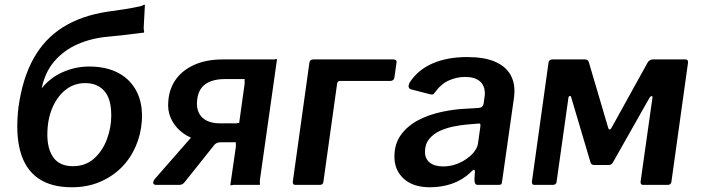

<svg xmlns="http://www.w3.org/2000/svg" viewBox="-20 -781 2961 811"><path d="M283 10Q195 10 140.5 -28.5Q86 -67 65.5 -142.5Q45 -218 58 -328L101 -400H150Q186 -449 241 -474.5Q296 -500 357 -500Q429 -500 480.5 -472.5Q532 -445 558 -393Q584 -341 579 -269Q575 -212 552.5 -161Q530 -110 491.5 -72Q453 -34 400.5 -12Q348 10 283 10ZM288 -79Q341 -79 377 -111Q413 -143 431.5 -192.5Q450 -242 450 -293Q450 -364 420.5 -397Q391 -430 340 -430Q293 -430 257 -401.5Q221 -373 200.5 -324Q180 -275 180 -212Q180 -150 206.5 -114.5Q233 -79 288 -79ZM142 -327 58 -328Q75 -450 121.5 -533.5Q168 -617 245 -665.5Q322 -714 430 -731Q473 -737 505.5 -742Q538 -747 570 -754Q580 -756 585.5 -759.5Q591 -763 592 -759L587 -664Q587 -655 588.5 -649Q590 -643 586 -643Q540 -637 508 -633.5Q476 -630 436 -626Q367 -620 308.5 -594.5Q250 -569 209.5 -522Q169 -475 155 -403Z M953 0 976 -159Q977 -169 976 -174.5Q975 -180 979 -180H879Q839 -180 803.5 -192.5Q768 -205 741.5 -228Q715 -251 701 -283Q687 -315 691 -355Q695 -407 723 -446Q751 -485 801.5 -507.5Q852 -530 922 -530H1128Q1138 -529 1143.5 -531Q1149 -533 1150 -530L1078 -22Q1077 -13 1078 -6.5Q1079 0 1076 0H975Q966 -1 960 1Q954 3 953 0ZM641 0Q629 0 627.5 -7Q626 -14 633 -24L808 -224L914 -180Q893 -181 883 -166L761 -13Q756 -6 750 -3Q744 0 737 0ZM910 -260H968Q978 -259 983.5 -261Q989 -263 990 -260L1013 -425Q1014 -435 1013 -441Q1012 -447 1016 -447H930Q876 -447 845.5 -424Q815 -401 812 -350Q810 -307 835.5 -283.5Q861 -260 910 -260Z M1228 0Q1215 0 1217 -15L1287 -517Q1289 -530 1304 -530H1641Q1648 -530 1652 -527Q1656 -524 1655 -517L1646 -454Q1644 -439 1627 -439H1416Q1406 -439 1404 -428L1346 -13Q1345 0 1330 0Z M1968 -53Q1933 -20 1889 -5Q1845 10 1796 10Q1725 10 1685.5 -26Q1646 -62 1646 -119Q1646 -174 1674 -212Q1702 -250 1747 -273.5Q1792 -297 1846 -308.5Q1900 -320 1951 -322L2001 -325Q2020 -326 2023 -344L2026 -367Q2027 -372 2027.5 -376.5Q2028 -381 2028 -385Q2028 -420 2006.5 -438Q1985 -456 1945 -456Q1909 -456 1875.5 -441Q1842 -426 1815 -388Q1812 -383 1808 -382Q1804 -381 1796 -383L1715 -404Q1709 -406 1706.5 -412Q1704 -418 1710 -432Q1745 -486 1807 -513Q1869 -540 1953 -540Q2023 -540 2067 -522Q2111 -504 2132 -472Q2153 -440 2153 -397Q2153 -390 2152.5 -383Q2152 -376 2151 -368L2101 -16Q2100 -5 2097 -2.5Q2094 0 2084 0H1999Q1990 0 1987 -6Q1984 -12 1984 -22L1986 -56Q1985 -73 1968 -53ZM2009 -246Q2010 -255 2008.5 -257.5Q2007 -260 1999 -259L1952 -255Q1928 -253 1897.5 -247Q1867 -241 1839 -228.5Q1811 -216 1793 -194Q1775 -172 1775 -139Q1775 -111 1795 -94.5Q1815 -78 1852 -78Q1881 -78 1907 -87.5Q1933 -97 1952 -111Q1972 -125 1984.5 -142Q1997 -159 1999 -175Z M2238 0Q2225 0 2227 -15L2297 -517Q2299 -530 2314 -530H2450Q2464 -530 2467 -519L2549 -241Q2551 -234 2555 -234Q2559 -234 2563 -241L2714 -514Q2717 -521 2723.5 -525.5Q2730 -530 2738 -530H2875Q2888 -530 2886 -515L2816 -13Q2815 0 2799 0H2697Q2684 0 2686 -15L2736 -369Q2737 -375 2732.5 -375Q2728 -375 2724 -369L2569 -95Q2563 -84 2551 -84H2490Q2477 -84 2474 -96L2393 -369Q2392 -376 2387 -375.5Q2382 -375 2381 -368L2331 -13Q2330 0 2314 0Z"/></svg>

Font: Libre Franklin SemiBold
Style: Italic
Weight: 600
Italic angle: -8°
Designer: Pablo Impallari, Rodrigo Fuenzalida, Nhung Nguyen
Foundry: Impallari Type
Version: Version 3.000